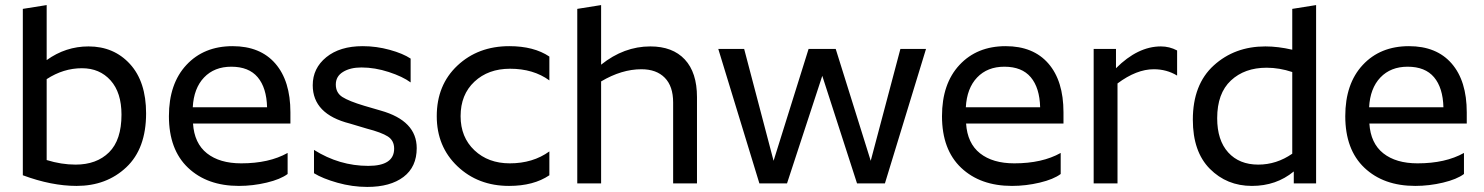

<svg xmlns="http://www.w3.org/2000/svg" viewBox="-20 -723 5852 757"><path d="M164 -703V-486Q239 -540 329 -540Q429 -540 492.5 -470.5Q556 -401 556 -276Q556 -137 478 -63.5Q400 10 282 10Q183 10 70 -32V-688ZM278 -74Q361 -74 410 -122.5Q459 -171 459 -271Q459 -358 416 -406Q373 -454 303 -454Q230 -454 164 -411V-92Q222 -74 278 -74Z M1114 -37Q1086 -16 1031.5 -3Q977 10 922 10Q797 10 721.5 -61.5Q646 -133 646 -265Q646 -393 715 -467Q784 -541 897 -541Q1006 -541 1065.5 -472.5Q1125 -404 1125 -280V-236H741Q746 -158 796 -118.5Q846 -79 931 -79Q1041 -79 1114 -120ZM892 -460Q825 -460 784.5 -417.5Q744 -375 740 -300H1033Q1031 -377 996 -418.5Q961 -460 892 -460Z M1481 -287Q1623 -247 1623 -139Q1623 -65 1571 -25.5Q1519 14 1428 14Q1369 14 1310.5 -2.5Q1252 -19 1218 -40V-132Q1318 -69 1432 -69Q1534 -69 1534 -137Q1534 -169 1509 -185Q1484 -201 1426 -216L1359 -236Q1213 -273 1213 -387Q1213 -454 1266.5 -497.5Q1320 -541 1410 -541Q1464 -541 1516.5 -526.5Q1569 -512 1599 -492V-398Q1568 -421 1513 -439Q1458 -457 1405 -457Q1361 -457 1332.5 -439.5Q1304 -422 1304 -390Q1304 -357 1330 -340.5Q1356 -324 1416 -306Z M2146 -500V-406Q2083 -452 1991 -452Q1905 -452 1850.5 -401Q1796 -350 1796 -265Q1796 -182 1850.5 -130.5Q1905 -79 1990 -79Q2081 -79 2146 -126V-32Q2084 10 1987 10Q1865 10 1783.5 -67.5Q1702 -145 1702 -265Q1702 -388 1783.5 -464.5Q1865 -541 1988 -541Q2085 -541 2146 -500Z M2509 -450Q2431 -450 2350 -402V0H2256V-688L2350 -703V-468Q2440 -540 2544 -540Q2632 -540 2680 -488.5Q2728 -437 2728 -340V0H2634V-319Q2634 -383 2601 -416.5Q2568 -450 2509 -450Z M2974 0 2812 -530H2914L3030 -89L3168 -530H3275L3413 -89L3530 -530H3631L3469 0H3359L3222 -424L3083 0Z M4162 -37Q4134 -16 4079.5 -3Q4025 10 3970 10Q3845 10 3769.5 -61.5Q3694 -133 3694 -265Q3694 -393 3763 -467Q3832 -541 3945 -541Q4054 -541 4113.5 -472.5Q4173 -404 4173 -280V-236H3789Q3794 -158 3844 -118.5Q3894 -79 3979 -79Q4089 -79 4162 -120ZM3940 -460Q3873 -460 3832.5 -417.5Q3792 -375 3788 -300H4081Q4079 -377 4044 -418.5Q4009 -460 3940 -460Z M4292 -530H4380V-454Q4466 -540 4557 -540Q4591 -540 4621 -524V-425Q4580 -450 4529 -450Q4461 -450 4386 -394V0H4292Z M4974 -456Q4887 -456 4833 -405.5Q4779 -355 4779 -257Q4779 -170 4822.5 -122Q4866 -74 4941 -74Q5013 -74 5075 -117V-439Q5024 -456 4974 -456ZM5081 0V-47Q5012 10 4916 10Q4817 10 4750 -57.5Q4683 -125 4683 -251Q4683 -390 4765.5 -465Q4848 -540 4969 -540Q5019 -540 5075 -527V-688L5169 -703V0Z M5752 -37Q5724 -16 5669.5 -3Q5615 10 5560 10Q5435 10 5359.5 -61.5Q5284 -133 5284 -265Q5284 -393 5353 -467Q5422 -541 5535 -541Q5644 -541 5703.5 -472.5Q5763 -404 5763 -280V-236H5379Q5384 -158 5434 -118.5Q5484 -79 5569 -79Q5679 -79 5752 -120ZM5530 -460Q5463 -460 5422.5 -417.5Q5382 -375 5378 -300H5671Q5669 -377 5634 -418.5Q5599 -460 5530 -460Z"/></svg>

Font: Roundo Medium
Style: Regular
Weight: 500
Designer: Namrata Goyal (Gurmukhi), Shiva Nallaperumal (Latin)
Foundry: Indian Type Foundry
Version: Version 1.000;PS 1.0;hotconv 1.0.88;makeotf.lib2.5.647800